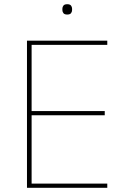

<svg xmlns="http://www.w3.org/2000/svg" viewBox="-20 -891 601 911"><path d="M489 0H108V-698H489V-678H130V-364H477V-344H130V-20H489ZM299 -822Q286 -822 281 -828.5Q276 -835 276 -843V-850Q276 -858 281 -864.5Q286 -871 299 -871Q312 -871 317 -864.5Q322 -858 322 -850V-843Q322 -835 317 -828.5Q312 -822 299 -822Z"/></svg>

Font: IBM Plex Sans Thin
Style: Regular
Weight: 250
Designer: Mike Abbink, Paul van der Laan, Pieter van Rosmalen
Foundry: Bold Monday
Version: Version 3.201